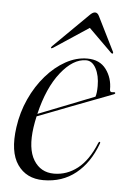

<svg xmlns="http://www.w3.org/2000/svg" viewBox="-48 -641 457 686"><g transform="rotate(5 181.0 -298.5)"><path d="M323 -139Q297.5 -69.5 249.2 -30.8Q201 8 133 8Q72 8 40.2 -37.8Q8.5 -83.5 21 -172Q28.5 -226 50.5 -274.2Q72.5 -322.5 104.8 -359.5Q137 -396.5 175 -417.5Q213 -438.5 252.5 -438.5Q297 -438.5 320 -407.5Q343 -376.5 342.5 -335Q342.5 -324 356 -327Q361 -328 362 -325Q363 -322 358.5 -320Q354.5 -318.5 333 -310.2Q311.5 -302 279.8 -290Q248 -278 212.8 -264.5Q177.5 -251 144.8 -238.2Q112 -225.5 89.5 -217Q85 -197.5 82 -177Q71 -100 96 -59.2Q121 -18.5 169 -18.5Q215 -18.5 253.2 -48.2Q291.5 -78 317 -141Q319 -146 322 -146Q325.5 -145.5 323 -139ZM248.5 -432Q202 -432 158 -376.5Q114 -321 91.5 -226Q113 -234.5 142.2 -246Q171.5 -257.5 201.2 -269.2Q231 -281 255.8 -290.8Q280.5 -300.5 293 -305.5Q297.5 -318.5 297.5 -344Q297.5 -381.5 284 -406.8Q270.5 -432 248.5 -432ZM341 -464.5Q339 -462.5 335 -466L251.5 -548.5L126.5 -466Q121 -463 119.5 -464.5Q118.5 -466.5 122 -471L246 -593.5Q257 -605 265.5 -605Q274.5 -605 280 -593.5L341 -471Q343.5 -466.5 341 -464.5Z"/></g></svg>

Font: Fraunces 144pt Light
Style: Italic
Weight: 300
Italic angle: -16°
Version: Version 1.000;[0bf87f6ff]